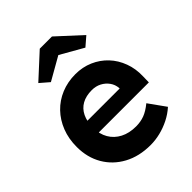

<svg xmlns="http://www.w3.org/2000/svg" viewBox="-219 -892 1023 1023"><g transform="rotate(-45 293.0 -380.5)"><path d="M28 -261Q28 -323 48 -374Q68 -425 104 -462.5Q140 -500 189.5 -520.5Q239 -541 297 -541Q351 -541 397 -521Q443 -501 476.5 -465.5Q510 -430 528 -381.5Q546 -333 544 -277L543 -233H118L95 -320H426L410 -302V-324Q408 -351 392.5 -372.5Q377 -394 353 -406.5Q329 -419 299 -419Q255 -419 224.5 -402Q194 -385 178 -352Q162 -319 162 -272Q162 -224 182.5 -189Q203 -154 240.5 -134.5Q278 -115 329 -115Q364 -115 393 -126Q422 -137 455 -164L523 -69Q494 -43 459 -25.5Q424 -8 387 1Q350 10 314 10Q228 10 163.5 -25Q99 -60 63.5 -121Q28 -182 28 -261ZM259 -771H351L486 -647L435 -603L305 -677L175 -603L124 -647Z"/></g></svg>

Font: Our Lexend SemiBold
Style: Regular
Weight: 600
Designer: Bonnie Shaver-Troup, Thomas Jockin
Foundry: Lexend
Version: Version 1.007